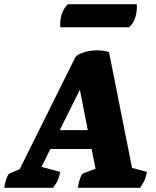

<svg xmlns="http://www.w3.org/2000/svg" viewBox="-53 -896 746 916"><path d="M-33 0Q-28 -29 -21 -47.5Q-14 -66 -7 -69L41 -89L304 -618Q311 -632 330.5 -640.5Q350 -649 371.5 -652.5Q393 -656 406 -656Q423 -656 438 -654Q453 -652 467 -648L577 -95L648 -76Q645 -57 638 -39.5Q631 -22 615 0H318Q323 -29 330 -47.5Q337 -66 344 -69L403 -91L384 -185H187L145 -100L234 -76Q231 -57 224 -39.5Q217 -22 200 0ZM232 -275H366L328 -468ZM562 -766H235Q234 -770 234 -779Q234 -811 245 -837.5Q256 -864 272 -876H599Q599 -874 599.5 -870.5Q600 -867 600 -863Q600 -832 589.5 -805Q579 -778 562 -766Z"/></svg>

Font: Petrona Black
Style: Italic
Weight: 900
Italic angle: -9°
Designer: Ringo R. Seeber
Foundry: Ringo R. Seeber
Version: Version 2.001; ttfautohint (v1.8.3)